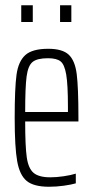

<svg xmlns="http://www.w3.org/2000/svg" viewBox="-20 -704 356 732"><path d="M279 -241H76Q76 -147 82 -104.5Q88 -62 108 -45Q128 -28 172 -28Q195 -28 222.5 -32Q250 -36 269 -42V-5Q252 0 223.5 4Q195 8 167 8Q109 8 82 -14Q55 -36 45.5 -89.5Q36 -143 36 -254Q36 -368 43 -419Q50 -470 76.5 -494Q103 -518 164 -518Q218 -518 242 -495.5Q266 -473 272.5 -421.5Q279 -370 279 -256ZM76 -277H239V-297Q239 -381 232.5 -419.5Q226 -458 211 -470Q196 -482 163 -482Q122 -482 104.5 -468Q87 -454 81.5 -413Q76 -372 76 -277ZM61 -620V-684H105V-620ZM209 -620V-684H252V-620Z"/></svg>

Font: Saira Ultra Condensed ExLight
Style: Regular
Weight: 200
Width: 1
Designer: Hector Gatti with collaboration of the Omnibus-Type team
Foundry: Omnibus-Type
Version: Version 1.001; ttfautohint (v1.8)